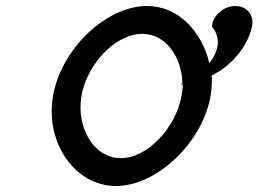

<svg xmlns="http://www.w3.org/2000/svg" viewBox="-20 -610 897 641"><path d="M367 11C504 11 656 -134 683 -290C687 -313 688 -336 687 -358C767 -398 812 -470 822 -525C828 -561 803 -590 766 -590C730 -590 692 -562 688 -524L687 -522L688 -520C719 -484 710 -439 679 -399C653 -507 574 -590 471 -590C334 -590 184 -446 157 -290C130 -134 230 11 367 11ZM455 -497C533 -497 587 -420 589 -332L581 -327L590 -329C591 -316 588 -303 586 -290C568 -186 474 -82 383 -82C292 -82 234 -186 252 -290C270 -394 364 -497 455 -497Z"/></svg>

Font: Charger Monospace
Style: Regular
Weight: 400
Designer: Jasper
Foundry: Cannot Into Space Fonts
Version: Version 0.980